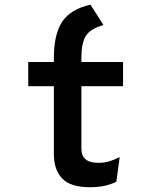

<svg xmlns="http://www.w3.org/2000/svg" viewBox="-20 -770 656 802"><path d="M355 12Q275 12 240 -24.2Q205 -60.5 205 -127V-410H98V-511H205V-526.5Q205 -628 240.2 -680Q275.5 -732 358 -750.5L412 -665.5Q354.5 -648.5 337.2 -618Q320 -587.5 320 -530V-511H494V-410H320V-149Q320 -130 327.2 -116.8Q334.5 -103.5 350.2 -96.8Q366 -90 392 -90Q417.5 -90 438.8 -96.8Q460 -103.5 480 -114L466 -11Q444.5 0 417.5 6Q390.5 12 355 12Z"/></svg>

Font: Overpass Mono
Style: Bold
Weight: 700
Monospace: yes
Designer: Delve Withrington, Dave Bailey
Foundry: Delve Fonts LLC
Version: Version 4.000